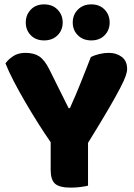

<svg xmlns="http://www.w3.org/2000/svg" viewBox="-20 -851 614 879"><path d="M562 -535Q562 -523 555.5 -503.5Q549 -484 529.5 -446.5Q510 -409 475 -349Q440 -289 383 -197V-1Q372 2 349.5 5Q327 8 304 8Q252 8 232 -10Q212 -28 212 -73V-200Q186 -237 156 -284.5Q126 -332 97 -381.5Q68 -431 43.5 -478Q19 -525 5 -561Q18 -579 40.5 -594Q63 -609 96 -609Q135 -609 159.5 -593Q184 -577 206 -533L294 -356H300Q314 -387 325.5 -414Q337 -441 348 -468.5Q359 -496 370.5 -525Q382 -554 396 -590Q414 -599 436 -604Q458 -609 478 -609Q513 -609 537.5 -590.5Q562 -572 562 -535ZM267 -748Q267 -713 243.5 -689.5Q220 -666 182 -666Q144 -666 121 -689.5Q98 -713 98 -748Q98 -783 121 -807Q144 -831 182 -831Q220 -831 243.5 -807Q267 -783 267 -748ZM482 -748Q482 -713 459 -689.5Q436 -666 398 -666Q360 -666 336.5 -689.5Q313 -713 313 -748Q313 -783 336.5 -807Q360 -831 398 -831Q436 -831 459 -807Q482 -783 482 -748Z"/></svg>

Font: Baloo Paaji 2 ExtraBold
Style: Regular
Weight: 800
Designer: Shuchita Grover, Noopur Datye and Ek Type
Foundry: Ek Type
Version: Version 1.640;hotconv 1.0.111;makeotfexe 2.5.65597; ttfautoh